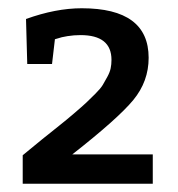

<svg xmlns="http://www.w3.org/2000/svg" viewBox="-20 -725 430 465"><path d="M46 -570 43 -679Q115 -705 178 -705Q340 -705 340 -585Q340 -528 303 -483Q266 -438 155 -351H350V-280H35V-349Q54 -365 82.5 -388Q111 -411 125 -422Q139 -433 159.5 -450.5Q180 -468 189 -476.5Q198 -485 211 -498Q224 -511 229 -519.5Q234 -528 240 -539Q246 -550 248 -559.5Q250 -569 250 -580Q250 -640 175 -640Q159 -640 143.5 -637.5Q128 -635 120 -632L113 -630L106 -570Z"/></svg>

Font: Bitter
Style: Regular
Weight: 400
Designer: Sol Matas
Foundry: Sol Matas
Version: Version 1.300;PS 001.300;hotconv 1.0.70;makeotf.lib2.5.58329